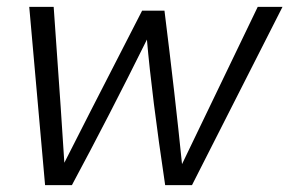

<svg xmlns="http://www.w3.org/2000/svg" viewBox="-20 -538 841 558"><path d="M801 -518 538 0H460Q421 -261 407 -423Q297 -201 189 0H111L65 -518H136Q161 -166 167 -65Q206 -143 393 -507H458Q489 -259 509 -61Q694 -446 729 -518Z"/></svg>

Font: Nacelle Light
Style: Italic
Weight: 300
Italic angle: -12°
Designer: Sora Sagano
Foundry: Sora Sagano
Version: Version 1.000;FEAKit 1.0